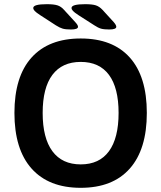

<svg xmlns="http://www.w3.org/2000/svg" viewBox="-20 -891 771 918"><path d="M319 -750Q294 -750 280 -754Q266 -758 247 -770L173 -818Q153 -831 146 -838.5Q139 -846 139 -853Q139 -871 204 -871Q237 -871 254.5 -865.5Q272 -860 286 -844L340 -785Q353 -771 353 -763Q353 -750 319 -750ZM502 -750Q477 -750 463 -754Q449 -758 431 -770L356 -818Q336 -831 329 -838.5Q322 -846 322 -853Q322 -871 387 -871Q421 -871 438 -865.5Q455 -860 470 -844L524 -785Q536 -771 536 -763Q536 -750 502 -750ZM366 7Q213 7 131 -85Q49 -177 49 -351Q49 -525 131 -616Q213 -707 366 -707Q519 -707 600.5 -616Q682 -525 682 -351Q682 -177 600.5 -85Q519 7 366 7ZM366 -105Q455 -105 501 -168Q547 -231 547 -351Q547 -471 501 -533Q455 -595 366 -595Q277 -595 230.5 -533Q184 -471 184 -351Q184 -231 230.5 -168Q277 -105 366 -105Z"/></svg>

Font: Asap SemiBold
Style: Regular
Weight: 600
Designer: Pablo Cosgaya
Foundry: Omnibus-Type
Version: Version 3.001; ttfautohint (v1.8.3)